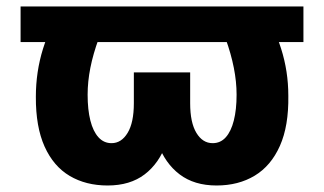

<svg xmlns="http://www.w3.org/2000/svg" viewBox="-20 -566 1006 596"><path d="M921.9 -545.9V-435.5H43.9V-545.9ZM177.2 -545.9H330.1Q303.7 -493.7 286.4 -446Q269 -398.4 260.5 -355.5Q252 -312.5 252 -272Q252 -225.6 260.5 -191.9Q269 -158.2 285.6 -139.9Q302.2 -121.6 326.2 -121.6Q356.9 -121.6 376.2 -153.6Q395.5 -185.5 395.5 -245.6V-341.3H518.1V-264.2Q518.1 -182.6 496.1 -120.8Q474.1 -59.1 429 -24.7Q383.8 9.8 314 9.8Q246.6 9.8 196.3 -20Q146 -49.8 118.4 -111.1Q90.8 -172.4 91.3 -265.6Q91.3 -343.3 113.5 -414.6Q135.7 -485.8 177.2 -545.9ZM635.7 -545.9H789.1Q830.1 -485.8 852.5 -415.3Q875 -344.7 875 -269Q876.5 -175.3 848.9 -113.3Q821.3 -51.3 770.8 -20.8Q720.2 9.8 652.3 9.8Q583 9.8 537.6 -24.7Q492.2 -59.1 470 -120.8Q447.8 -182.6 447.8 -264.2V-341.3H570.3V-245.6Q570.3 -185.5 589.6 -153.6Q608.9 -121.6 640.1 -121.6Q664.6 -121.6 680.9 -139.9Q697.3 -158.2 705.8 -191.9Q714.4 -225.6 714.4 -272Q714.4 -312.5 705.8 -355.7Q697.3 -398.9 680.2 -446.3Q663.1 -493.7 635.7 -545.9Z"/></svg>

Font: Inter 18pt ExtraBold
Style: Regular
Weight: 800
Designer: Rasmus Andersson
Foundry: rsms
Version: Version 4.001;git-66647c0bb